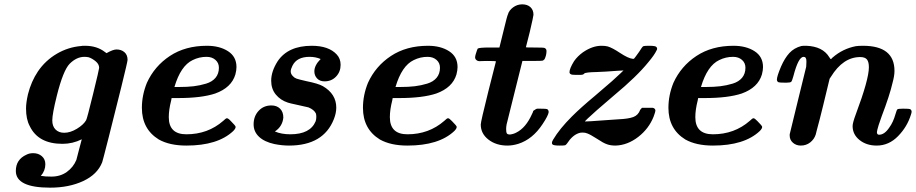

<svg xmlns="http://www.w3.org/2000/svg" viewBox="-20 -663 4222 885"><path d="M357 -21Q315 0 268 0Q156 0 117 -82Q100 -113 100 -163Q100 -190 109 -229Q124 -288 155 -334Q189 -384 241.5 -415Q294 -446 355 -451Q357 -452 372 -452Q427 -452 464 -423L471 -418Q501 -435 517 -435Q539 -435 553.5 -422.5Q568 -410 568 -387Q568 -379 539 -261.5Q510 -144 481 -30Q452 84 451 85Q429 141 363.5 171.5Q298 202 211 202Q53 202 53 125Q53 72 102 50Q115 43 133 43Q157 43 173 57Q189 71 189 94Q189 124 168 148H172Q187 151 217 151Q258 151 288 129.5Q318 108 332 74Q334 68 345 24ZM221 -108Q221 -81 236 -66Q251 -51 276 -51Q304 -51 334.5 -69.5Q365 -88 377 -109Q381 -115 409 -229.5Q437 -344 437 -350Q437 -367 421.5 -380Q406 -393 389 -399Q379 -401 369 -401Q333 -401 301 -369Q271 -338 242 -222Q221 -138 221 -108Z M758 -123Q758 -44 839 -44Q938 -44 1009 -106Q1021 -118 1026 -118Q1032 -118 1044 -105Q1065 -84 1066 -79Q1067 -71 1055 -59Q984 8 839 8Q762 8 712 -20Q634 -68 634 -166Q634 -224 657 -281Q692 -358 763 -405Q834 -452 934 -452Q992 -452 1031 -427Q1070 -402 1070 -354Q1070 -339 1065 -320Q1047 -259 972 -232Q909 -211 801 -211H771L769 -200Q758 -157 758 -123ZM989 -351Q989 -373 973 -387Q957 -401 932 -401Q898 -401 868 -386Q813 -360 784 -262H806Q844 -262 873 -265.5Q902 -269 930 -277.5Q958 -286 973.5 -304.5Q989 -323 989 -351Z M1247 -57Q1277 -44 1318 -44Q1410 -44 1435 -104Q1438 -113 1438 -124Q1438 -135 1436 -140Q1428 -157 1402 -168Q1400 -169 1355.5 -178.5Q1311 -188 1307 -190Q1273 -201 1251.5 -227Q1230 -253 1230 -291Q1230 -334 1260 -381Q1308 -452 1417 -452Q1495 -452 1532 -412Q1550 -393 1550 -364Q1550 -332 1529 -310Q1508 -288 1476 -288Q1454 -288 1441.5 -301.5Q1429 -315 1429 -334Q1429 -362 1458 -391Q1435 -401 1407 -401Q1348 -401 1328 -360Q1320 -344 1320 -334Q1320 -322 1330 -312Q1337 -304 1347 -300.5Q1357 -297 1392 -289Q1447 -278 1468 -266Q1530 -230 1530 -167Q1530 -142 1519 -114Q1471 8 1312 8Q1280 8 1245 1Q1199 -9 1174 -32.5Q1149 -56 1149 -90Q1149 -127 1172 -152Q1195 -177 1231 -177Q1256 -177 1271 -162Q1286 -147 1286 -121Q1282 -80 1247 -57Z M1777 -123Q1777 -44 1858 -44Q1957 -44 2028 -106Q2040 -118 2045 -118Q2051 -118 2063 -105Q2084 -84 2085 -79Q2086 -71 2074 -59Q2003 8 1858 8Q1781 8 1731 -20Q1653 -68 1653 -166Q1653 -224 1676 -281Q1711 -358 1782 -405Q1853 -452 1953 -452Q2011 -452 2050 -427Q2089 -402 2089 -354Q2089 -339 2084 -320Q2066 -259 1991 -232Q1928 -211 1820 -211H1790L1788 -200Q1777 -157 1777 -123ZM2008 -351Q2008 -373 1992 -387Q1976 -401 1951 -401Q1917 -401 1887 -386Q1832 -360 1803 -262H1825Q1863 -262 1892 -265.5Q1921 -269 1949 -277.5Q1977 -286 1992.5 -304.5Q2008 -323 2008 -351Z M2189 -381Q2182 -381 2176 -386Q2170 -391 2170 -399Q2170 -404 2173 -414Q2176 -424 2178.5 -431Q2181 -438 2182 -439Q2188 -444 2237 -444H2282L2300 -517Q2318 -592 2321 -596Q2326 -615 2345 -629Q2364 -643 2387 -643Q2411 -643 2425 -630Q2439 -617 2439 -595Q2439 -589 2422 -516Q2404 -446 2404 -445Q2404 -444 2445 -444Q2486 -444 2490 -442Q2499 -438 2499 -428Q2499 -408 2490 -390Q2485 -385 2483 -384Q2479 -382 2433 -382H2388Q2385 -370 2367 -298Q2349 -226 2332.5 -159.5Q2316 -93 2315 -89Q2313 -77 2313 -69Q2313 -54 2316 -48.5Q2319 -43 2331 -43Q2347 -45 2360 -52Q2404 -74 2432 -137Q2437 -146 2438 -152Q2452 -162 2456 -162H2473Q2498 -162 2502 -160Q2509 -156 2509 -146Q2507 -130 2481 -91Q2435 -21 2369 0Q2343 8 2319 8Q2267 8 2231.5 -19.5Q2196 -47 2196 -89Q2196 -102 2231 -242L2266 -380Q2266 -382 2225 -382Q2213 -382 2201.5 -381.5Q2190 -381 2189 -381Z M2667 -422Q2711 -452 2752 -452Q2770 -452 2781 -449Q2802 -443 2838 -419Q2876 -394 2896 -392H2902L2910 -402Q2928 -426 2937 -441Q2942 -449 2946.5 -450.5Q2951 -452 2973 -452Q3002 -452 3006 -446Q3009 -442 3009 -438Q3009 -435 3006 -430Q2996 -409 2969 -377Q2916 -311 2810 -223Q2757 -178 2731 -155Q2676 -106 2676 -103Q2693 -103 2757 -108Q2821 -113 2829 -113Q2876 -115 2899 -123.5Q2922 -132 2931 -157Q2933 -160 2939 -166H2989Q2999 -164 3001 -155Q3001 -147 2993 -126Q2971 -70 2922 -32Q2873 6 2818 8Q2794 8 2778 2Q2762 -3 2729 -25Q2701 -43 2687 -48Q2678 -52 2665 -52Q2654 -52 2647 -49Q2618 -39 2594 -2Q2589 5 2585 6.5Q2581 8 2559 8Q2530 8 2526 2Q2524 0 2524 -5Q2524 -10 2530 -20Q2559 -69 2616 -126Q2657 -167 2722 -221Q2775 -266 2801 -289Q2854 -337 2854 -339L2850 -338Q2847 -338 2841.5 -337.5Q2836 -337 2830 -337Q2765 -332 2731 -331Q2678 -330 2673 -324Q2669 -318 2657 -318H2641Q2636 -318 2630.5 -318Q2625 -318 2621 -318.5Q2617 -319 2616 -319Q2605 -322 2605 -330Q2605 -347 2626 -381Q2642 -404 2667 -422Z M3185 -123Q3185 -44 3266 -44Q3365 -44 3436 -106Q3448 -118 3453 -118Q3459 -118 3471 -105Q3492 -84 3493 -79Q3494 -71 3482 -59Q3411 8 3266 8Q3189 8 3139 -20Q3061 -68 3061 -166Q3061 -224 3084 -281Q3119 -358 3190 -405Q3261 -452 3361 -452Q3419 -452 3458 -427Q3497 -402 3497 -354Q3497 -339 3492 -320Q3474 -259 3399 -232Q3336 -211 3228 -211H3198L3196 -200Q3185 -157 3185 -123ZM3416 -351Q3416 -373 3400 -387Q3384 -401 3359 -401Q3325 -401 3295 -386Q3240 -360 3211 -262H3233Q3271 -262 3300 -265.5Q3329 -269 3357 -277.5Q3385 -286 3400.5 -304.5Q3416 -323 3416 -351Z M3697 -376V-382Q3697 -401 3684 -401Q3660 -401 3637 -312Q3631 -290 3627 -286Q3623 -282 3606 -282H3596Q3572 -282 3568 -284Q3561 -288 3561 -296Q3561 -311 3580 -356Q3597 -395 3618.5 -418.5Q3640 -442 3674 -451Q3679 -452 3697 -452Q3772 -449 3802 -400Q3806 -393 3807.5 -392Q3809 -391 3810 -390.5Q3811 -390 3813 -393Q3815 -396 3818 -398Q3864 -438 3924 -450Q3936 -452 3958 -452Q4103 -452 4103 -336Q4103 -314 4094 -281Q4081 -224 4044 -127Q4026 -77 4024 -65Q4022 -55 4022 -54Q4022 -42 4032 -42Q4057 -42 4079 -75Q4097 -99 4108 -138Q4113 -156 4116.5 -159Q4120 -162 4140 -162H4147Q4171 -162 4175 -160Q4182 -156 4182 -148Q4182 -144 4179 -135Q4162 -79 4119.5 -35.5Q4077 8 4021 8Q3974 8 3942 -17.5Q3910 -43 3910 -82Q3910 -97 3925 -137Q3985 -297 3985 -353Q3985 -378 3976 -389Q3967 -400 3945 -400Q3866 -400 3810 -309L3804 -300L3774 -176Q3767 -147 3758.5 -114Q3750 -81 3745 -63Q3740 -45 3740 -43Q3733 -21 3714.5 -6.5Q3696 8 3671 8Q3650 8 3635 -5Q3620 -18 3620 -38V-44Q3620 -46 3658 -200L3696 -355Q3696 -357 3696.5 -364.5Q3697 -372 3697 -376Z"/></svg>

Font: KaTeX_Main
Style: Bold Italic
Weight: 700
Version: Version 1.1; ttfautohint (v1.3)